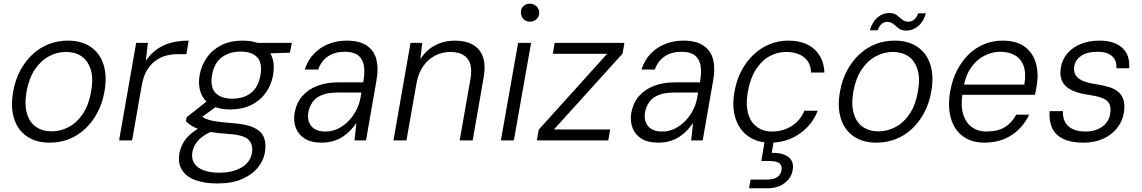

<svg xmlns="http://www.w3.org/2000/svg" viewBox="-20 -757 6154 1035"><path d="M248 12Q175 12 125.5 -21.5Q76 -55 56 -117Q36 -179 51 -263Q62 -326 89 -376.5Q116 -427 155 -463.5Q194 -500 242.5 -519Q291 -538 346 -538Q419 -538 468.5 -504.5Q518 -471 538 -409Q558 -347 543 -263Q532 -200 505 -149.5Q478 -99 439 -62.5Q400 -26 351.5 -7Q303 12 248 12ZM258 -49Q307 -49 351 -72.5Q395 -96 427 -144Q459 -192 471 -263Q484 -335 469 -382.5Q454 -430 419.5 -453.5Q385 -477 336 -477Q288 -477 244 -453.5Q200 -430 168 -382.5Q136 -335 123 -263Q111 -192 125.5 -144Q140 -96 175 -72.5Q210 -49 258 -49Z M622 0 714 -526H777L766 -429Q792 -467 825.5 -491Q859 -515 901.5 -526.5Q944 -538 997 -538L985 -465H935Q907 -465 877 -457.5Q847 -450 820 -431Q793 -412 773 -379.5Q753 -347 744 -296L692 0Z M1150 232Q1081 232 1032 213.5Q983 195 960.5 158.5Q938 122 947 70Q952 43 965.5 17Q979 -9 1007 -34Q1035 -59 1081 -82L1130 -53Q1069 -26 1045.5 3.5Q1022 33 1017 63Q1011 98 1027 123Q1043 148 1077.5 161Q1112 174 1160 174Q1235 174 1282.5 145.5Q1330 117 1338 68Q1346 23 1320 -3.5Q1294 -30 1211 -35Q1153 -39 1114.5 -45.5Q1076 -52 1051 -61Q1026 -70 1010.5 -80.5Q995 -91 982 -103L986 -125L1100 -215L1162 -194L1041 -106L1055 -138Q1066 -131 1076 -124Q1086 -117 1103.5 -111.5Q1121 -106 1152.5 -101.5Q1184 -97 1236 -93Q1309 -88 1349.5 -68.5Q1390 -49 1403 -15.5Q1416 18 1408 65Q1401 107 1370.5 145.5Q1340 184 1285.5 208Q1231 232 1150 232ZM1221 -167Q1156 -167 1116.5 -191.5Q1077 -216 1062 -258Q1047 -300 1056 -352Q1066 -406 1096 -448Q1126 -490 1174.5 -514Q1223 -538 1287 -538Q1353 -538 1392.5 -514Q1432 -490 1447 -448Q1462 -406 1452 -352Q1443 -300 1413.5 -258Q1384 -216 1335.5 -191.5Q1287 -167 1221 -167ZM1232 -225Q1294 -225 1333.5 -256.5Q1373 -288 1384 -352Q1395 -417 1366.5 -448Q1338 -479 1276 -479Q1217 -479 1175.5 -448Q1134 -417 1123 -352Q1112 -288 1141.5 -256.5Q1171 -225 1232 -225ZM1363 -467 1353 -526H1553L1543 -473Z M1714 12Q1656 12 1621.5 -10.5Q1587 -33 1574 -69.5Q1561 -106 1568 -148Q1578 -203 1610 -239.5Q1642 -276 1691.5 -294.5Q1741 -313 1802 -313H1938Q1948 -367 1941.5 -403.5Q1935 -440 1910 -459Q1885 -478 1838 -478Q1787 -478 1749.5 -454Q1712 -430 1695 -382H1623Q1639 -433 1673 -468Q1707 -503 1752.5 -520.5Q1798 -538 1848 -538Q1918 -538 1957.5 -511Q1997 -484 2009 -436.5Q2021 -389 2010 -327L1953 0H1891L1901 -94Q1888 -75 1870.5 -56Q1853 -37 1830 -21.5Q1807 -6 1778 3Q1749 12 1714 12ZM1735 -48Q1771 -48 1802.5 -63.5Q1834 -79 1859 -105Q1884 -131 1900.5 -163Q1917 -195 1923 -229L1928 -258H1798Q1747 -258 1714.5 -244.5Q1682 -231 1665 -207Q1648 -183 1642 -151Q1635 -106 1658.5 -77Q1682 -48 1735 -48Z M2101 0 2193 -526H2256L2246 -438Q2277 -487 2325.5 -512.5Q2374 -538 2432 -538Q2489 -538 2528 -516.5Q2567 -495 2583 -451Q2599 -407 2587 -339L2528 0H2458L2516 -331Q2529 -405 2500 -441Q2471 -477 2407 -477Q2364 -477 2326 -457.5Q2288 -438 2261.5 -400.5Q2235 -363 2225 -307L2171 0Z M2680 0 2773 -526H2843L2750 0ZM2837 -640Q2816 -640 2802 -654Q2788 -668 2788 -689Q2787 -710 2801 -723.5Q2815 -737 2836 -737Q2857 -737 2871.5 -723.5Q2886 -710 2887 -689Q2887 -668 2872.5 -654Q2858 -640 2837 -640Z M2874 0 2884 -58 3253 -467H2960L2970 -526H3346L3336 -468L2966 -59H3269L3259 0Z M3529 12Q3471 12 3436.5 -10.5Q3402 -33 3389 -69.5Q3376 -106 3383 -148Q3393 -203 3425 -239.5Q3457 -276 3506.5 -294.5Q3556 -313 3617 -313H3753Q3763 -367 3756.5 -403.5Q3750 -440 3725 -459Q3700 -478 3653 -478Q3602 -478 3564.5 -454Q3527 -430 3510 -382H3438Q3454 -433 3488 -468Q3522 -503 3567.5 -520.5Q3613 -538 3663 -538Q3733 -538 3772.5 -511Q3812 -484 3824 -436.5Q3836 -389 3825 -327L3768 0H3706L3716 -94Q3703 -75 3685.5 -56Q3668 -37 3645 -21.5Q3622 -6 3593 3Q3564 12 3529 12ZM3550 -48Q3586 -48 3617.5 -63.5Q3649 -79 3674 -105Q3699 -131 3715.5 -163Q3732 -195 3738 -229L3743 -258H3613Q3562 -258 3529.5 -244.5Q3497 -231 3480 -207Q3463 -183 3457 -151Q3450 -106 3473.5 -77Q3497 -48 3550 -48Z M4132 12Q4062 12 4013.5 -22.5Q3965 -57 3945 -118.5Q3925 -180 3939 -261Q3950 -325 3977 -376Q4004 -427 4042.5 -463Q4081 -499 4128.5 -518.5Q4176 -538 4228 -538Q4320 -538 4370.5 -491Q4421 -444 4424 -366H4352Q4351 -419 4314.5 -448Q4278 -477 4217 -477Q4170 -477 4127.5 -453.5Q4085 -430 4054.5 -382Q4024 -334 4011 -261Q4002 -208 4008 -168Q4014 -128 4032.5 -101.5Q4051 -75 4079 -61.5Q4107 -48 4141 -48Q4180 -48 4214.5 -61Q4249 -74 4275.5 -99.5Q4302 -125 4316 -160H4388Q4369 -110 4331.5 -71Q4294 -32 4243.5 -10Q4193 12 4132 12ZM4018 258 4026 211H4112Q4150 211 4169.5 198Q4189 185 4193 160Q4197 137 4182.5 124Q4168 111 4130 111H4084L4104 -7H4153L4140 67Q4180 66 4207 76.5Q4234 87 4246.5 108Q4259 129 4253 160Q4248 190 4229 212Q4210 234 4181.5 246Q4153 258 4117 258Z M4705 12Q4632 12 4582.5 -21.5Q4533 -55 4513 -117Q4493 -179 4508 -263Q4519 -326 4546 -376.5Q4573 -427 4612 -463.5Q4651 -500 4699.5 -519Q4748 -538 4803 -538Q4876 -538 4925.5 -504.5Q4975 -471 4995 -409Q5015 -347 5000 -263Q4989 -200 4962 -149.5Q4935 -99 4896 -62.5Q4857 -26 4808.5 -7Q4760 12 4705 12ZM4715 -49Q4764 -49 4808 -72.5Q4852 -96 4884 -144Q4916 -192 4928 -263Q4941 -335 4926 -382.5Q4911 -430 4876.5 -453.5Q4842 -477 4793 -477Q4745 -477 4701 -453.5Q4657 -430 4625 -382.5Q4593 -335 4580 -263Q4568 -192 4582.5 -144Q4597 -96 4632 -72.5Q4667 -49 4715 -49ZM4669 -594Q4683 -640 4711 -663.5Q4739 -687 4773 -687Q4799 -687 4814 -675.5Q4829 -664 4842.5 -652Q4856 -640 4878 -640Q4894 -640 4908 -651.5Q4922 -663 4929 -685H4971Q4959 -641 4930 -616.5Q4901 -592 4866 -592Q4840 -592 4824.5 -604Q4809 -616 4796 -627.5Q4783 -639 4762 -639Q4746 -639 4732.5 -628Q4719 -617 4712 -594Z M5287 12Q5217 12 5170.5 -22.5Q5124 -57 5106 -119Q5088 -181 5102 -263Q5113 -327 5139 -377.5Q5165 -428 5202 -464Q5239 -500 5285.5 -519Q5332 -538 5384 -538Q5461 -538 5505.5 -504Q5550 -470 5565 -413.5Q5580 -357 5567 -287Q5566 -278 5564 -268.5Q5562 -259 5559 -246H5150L5160 -301H5502Q5512 -361 5498.5 -400Q5485 -439 5452 -458.5Q5419 -478 5372 -478Q5329 -478 5287 -457Q5245 -436 5214.5 -392.5Q5184 -349 5173 -282L5169 -258Q5158 -188 5172 -141.5Q5186 -95 5219.5 -71.5Q5253 -48 5297 -48Q5358 -48 5396.5 -71.5Q5435 -95 5458 -139H5528Q5508 -96 5474 -61.5Q5440 -27 5393 -7.5Q5346 12 5287 12Z M5820 12Q5754 12 5712 -8Q5670 -28 5652 -66.5Q5634 -105 5638 -158H5710Q5708 -126 5720.5 -101Q5733 -76 5761 -62Q5789 -48 5831 -48Q5868 -48 5896.5 -60Q5925 -72 5942.5 -93.5Q5960 -115 5964 -141Q5971 -177 5960 -197.5Q5949 -218 5922 -228.5Q5895 -239 5852 -245Q5810 -251 5778.5 -262Q5747 -273 5727 -291Q5707 -309 5700 -335Q5693 -361 5699 -396Q5707 -438 5734.5 -470Q5762 -502 5806 -520Q5850 -538 5907 -538Q5987 -538 6029.5 -499.5Q6072 -461 6067 -389H5998Q6001 -430 5975 -454Q5949 -478 5896 -478Q5841 -478 5809 -456.5Q5777 -435 5771 -400Q5767 -377 5775.5 -357.5Q5784 -338 5810 -324.5Q5836 -311 5883 -304Q5924 -298 5956 -288.5Q5988 -279 6008.5 -261.5Q6029 -244 6037 -216.5Q6045 -189 6038 -147Q6029 -99 5999 -63Q5969 -27 5923.5 -7.5Q5878 12 5820 12Z"/></svg>

Font: DM Sans 9pt Light
Style: Italic
Weight: 300
Italic angle: -10°
Version: Version 4.004;gftools[0.9.30]